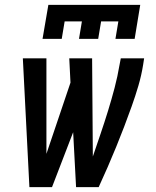

<svg xmlns="http://www.w3.org/2000/svg" viewBox="-20 -770 640 790"><path d="M101 0 74 -530H171V-137L270 -430L265 -530H359L362 -126Q378 -173 394 -220Q410 -267 424.5 -314Q439 -361 451.5 -408.5Q464 -456 472 -504L477 -530H573L569 -504Q562 -460 549.5 -417.5Q537 -375 522 -333Q507 -291 491 -249Q475 -207 458 -165.5Q441 -124 423 -82.5Q405 -41 386 0H293L281 -226L194 0ZM155 -610 179 -750H557L534 -610H455L467 -682H396L384 -610H305L317 -682H246L234 -610Z"/></svg>

Font: Iosevka Curly Slab MdEx
Style: Italic
Weight: 500
Width: 7
Italic angle: -9°
Monospace: yes
Designer: Belleve Invis
Foundry: Belleve Invis
Version: Version 11.0.0; ttfautohint (v1.8.3)